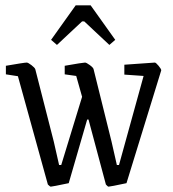

<svg xmlns="http://www.w3.org/2000/svg" viewBox="-20 -687 647 718"><path d="M159 3 47 -402 2 -409V-441Q71 -453 80 -453Q85 -453 97.5 -443.5Q110 -434 112 -428L181 -158L201 -70H209L287 -325L265 -403L222 -409V-441Q290 -453 298 -453Q303 -453 316 -443.5Q329 -434 330 -428L397 -158L417 -70H425L517 -403L445 -408V-445L559 -453Q563 -453 573 -441Q583 -429 583 -424L453 -2Q392 11 386 11Q383 11 376 3L311 -240H306L237 -2Q175 11 170 11Q167 11 159 3ZM171 -538 263 -667H319L411 -538L389 -519L295 -607H287L193 -519Z"/></svg>

Font: Grenze Light
Style: Regular
Weight: 300
Designer: Renata Polastri
Foundry: Omnibus-Type
Version: Version 1.002; ttfautohint (v1.8)